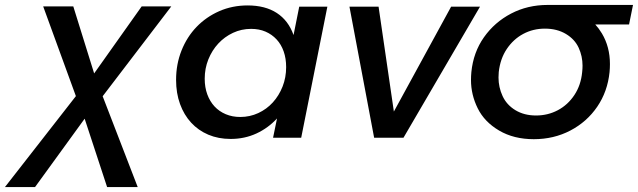

<svg xmlns="http://www.w3.org/2000/svg" viewBox="-118 -558 2587 778"><path d="M-98 200 189.5 -168.5 57 -532H179L263.5 -260.5L456 -532H576L298 -168L440 200H316L225 -77L24 200Z M816.5 5Q767 5 726.2 -12.2Q685.5 -29.5 656.5 -61Q627.5 -92.5 611.5 -136.5Q595.5 -180.5 595.5 -234Q595.5 -298 617.5 -353.2Q639.5 -408.5 678.5 -449Q717.5 -489.5 770.5 -512.8Q823.5 -536 885.5 -536Q956.5 -536 1003.5 -505.5Q1050.5 -475 1071.5 -416L1094.5 -531H1208.5L1102.5 0H988.5L1004.5 -78Q968.5 -39 920.8 -17Q873 5 816.5 5ZM855.5 -84Q894.5 -84 928.5 -99.8Q962.5 -115.5 987.5 -143Q1012.5 -170.5 1027 -207.2Q1041.5 -244 1041.5 -286Q1041.5 -321 1031.5 -349.5Q1021.5 -378 1002.8 -398.2Q984 -418.5 958 -429.8Q932 -441 899.5 -441Q860.5 -441 826.2 -425Q792 -409 766.5 -381.5Q741 -354 726.2 -317.2Q711.5 -280.5 711.5 -239Q711.5 -204 722 -175.5Q732.5 -147 751.2 -126.8Q770 -106.5 796.8 -95.2Q823.5 -84 855.5 -84Z M1827 -531 1517 0H1398L1298 -531H1416L1478 -106L1710 -531Z M2045 6Q1964 6 1904.5 -29Q1845 -64 1817.8 -119Q1790.5 -174 1790.5 -234Q1790.5 -249.5 1792 -266Q1800 -346 1843 -407Q1886 -468 1953 -503Q2020 -538 2101 -538H2447L2431 -459H2294Q2309 -442.5 2321 -422.5Q2353.5 -368 2353.5 -298.5Q2353.5 -282.5 2352 -266Q2344 -187 2302 -125.5Q2260 -64 2193 -29Q2126 6 2045 6ZM2054 -90Q2102 -90 2142.5 -111.5Q2183 -133 2209.5 -173Q2236 -213 2241 -266Q2242.5 -279.5 2242.5 -292Q2242.5 -330 2226.8 -364.5Q2211 -399 2175 -420.5Q2139 -442 2090 -442Q2042 -442 2002 -420.5Q1962 -399 1935.5 -359.5Q1909 -320 1903 -266Q1902 -254.5 1902 -244Q1902 -204.5 1918.5 -168.8Q1935 -133 1970.5 -111.5Q2006 -90 2054 -90Z"/></svg>

Font: Argentum Sans
Style: Italic
Weight: 400
Italic angle: -11.3099°
Designer: Julieta Ulanovsky, Owen Earl, Rasmus Andersson, Cristiano Sobral
Foundry: The Argentum Sans Project Authors
Version: Version 3.131; ttfautohint (v1.8.4.7-5d5b-dirty)